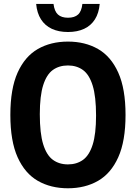

<svg xmlns="http://www.w3.org/2000/svg" viewBox="-20 -965 703 994"><path d="M331.7 9.7Q243 9.7 175.9 -28.7Q108.9 -67.2 71.2 -150.8Q33.6 -234.4 33.6 -370Q33.6 -505.6 71.2 -589.2Q108.9 -672.8 175.9 -711.3Q243 -749.7 331.7 -749.7Q420.5 -749.7 487.5 -711.3Q554.6 -672.8 592.2 -589.2Q629.9 -505.6 629.9 -370Q629.9 -234.4 592.2 -150.8Q554.6 -67.2 487.5 -28.7Q420.5 9.7 331.7 9.7ZM331.7 -113.9Q377.2 -113.9 409.8 -137.4Q442.3 -161 459.8 -216.1Q477.3 -271.3 477.3 -366.6Q477.3 -465.3 459.8 -521.9Q442.3 -578.5 409.8 -602.3Q377.2 -626.1 331.7 -626.1Q286.2 -626.1 253.7 -602.8Q221.1 -579.4 203.6 -524Q186.1 -468.7 186.1 -373.4Q186.1 -274.7 203.6 -218.1Q221.1 -161.5 253.7 -137.7Q286.2 -113.9 331.7 -113.9ZM332 -799.3Q283.6 -799.3 248.1 -815.9Q212.7 -832.6 192.1 -865Q171.4 -897.5 167.2 -944.7H257Q261.8 -906.3 280 -889.8Q298.2 -873.2 332 -873.2Q366.1 -873.2 384.2 -889.8Q402.3 -906.3 406.5 -944.7H496.2Q492 -897.3 471.5 -864.9Q451.1 -832.5 415.8 -815.9Q380.4 -799.3 332 -799.3Z"/></svg>

Font: Encode Sans Condensed Thin
Style: Regular
Weight: 100
Width: 3
Designer: Multiple Designers
Foundry: Impallari Type
Version: Version 3.002